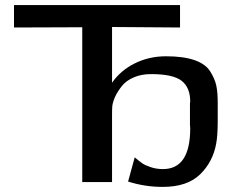

<svg xmlns="http://www.w3.org/2000/svg" viewBox="-20 -715 918 754"><path d="M35 -607V-695H687V-607L420 -609V-390Q453 -438 509 -466Q565 -494 632 -494Q700 -494 743.5 -479Q787 -464 805.5 -434.5Q824 -405 829.5 -378.5Q835 -352 835 -312V-240Q835 -183 829 -151Q816 -79 765.5 -30Q715 19 619 19Q549 19 483 -2L509 -97Q528 -81 539 -73.5Q550 -66 572 -58.5Q594 -51 620 -51Q727 -51 727 -211Q727 -214 726.5 -219Q726 -224 726 -227V-309Q726 -311 726.5 -313Q727 -315 727 -316Q727 -371 693.5 -397.5Q660 -424 573 -424Q535 -424 505 -411Q475 -398 458.5 -377Q442 -356 433 -337Q424 -318 421 -299Q420 -287 420 -264V0H303V-608Z"/></svg>

Font: Coval
Style: Medium
Weight: 500
Foundry: Context Ltd
Version: Version 001.000